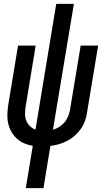

<svg xmlns="http://www.w3.org/2000/svg" viewBox="-20 -755 540 990"><path d="M113 215 149 -3Q125 -7 103.5 -16.5Q82 -26 65.5 -41.5Q49 -57 38 -77Q27 -97 22 -120Q17 -143 18 -167.5Q19 -192 23 -217L73 -520H164L112 -204Q109 -186 109 -167.5Q109 -149 115.5 -133Q122 -117 134 -105Q146 -93 163 -87L270 -735H361L253 -86Q270 -91 286 -101Q302 -111 313.5 -125Q325 -139 331.5 -155.5Q338 -172 341 -189L396 -520H486L429 -176Q426 -154 418.5 -132.5Q411 -111 397.5 -91.5Q384 -72 366 -56Q348 -40 327 -29Q306 -18 284 -11.5Q262 -5 240 -3L204 215Z"/></svg>

Font: Iosevka SS04 Medium
Style: Italic
Weight: 500
Italic angle: -9°
Monospace: yes
Designer: Belleve Invis
Foundry: Belleve Invis
Version: Version 19.0.0; ttfautohint (v1.8.4)